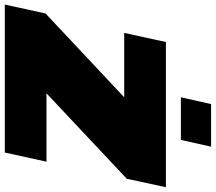

<svg xmlns="http://www.w3.org/2000/svg" viewBox="-92 -850 921 820"><g transform="rotate(90 369.0 -440.5)"><path d="M-21 0 17 -174 375 -510H100L139 -688H759L723 -521L358 -178H650L611 0ZM375 -752 404 -881H586L557 -752Z"/></g></svg>

Font: Saira Expanded Black
Style: Italic
Weight: 900
Width: 7
Italic angle: -12°
Designer: Hector Gatti with collaboration of the Omnibus-Type team
Foundry: Omnibus-Type
Version: Version 1.101